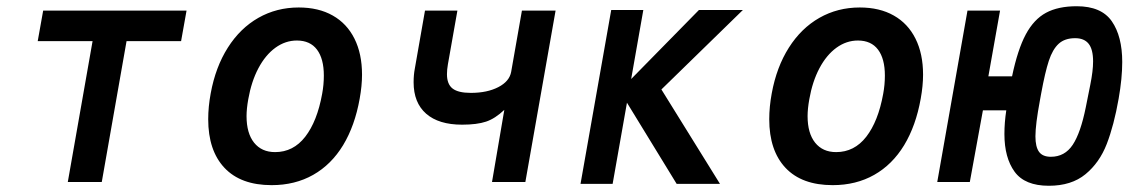

<svg xmlns="http://www.w3.org/2000/svg" viewBox="-20 -584 3640 616"><path d="M277 -452H101L118.5 -550H578.5L561 -452H386L306.5 0H197.5Z M648 -201.5Q648 -241.5 656 -284.5Q671.5 -369 711 -431.2Q750.5 -493.5 809 -526.8Q867.5 -560 938.5 -560Q1002 -560 1047.5 -534.2Q1093 -508.5 1117.2 -460Q1141.5 -411.5 1141.5 -344.5Q1141.5 -309 1134 -267.5Q1118.5 -180.5 1080.8 -118.2Q1043 -56 984.8 -23Q926.5 10 851.5 10Q752.5 10 700.2 -45.5Q648 -101 648 -201.5ZM1013.5 -282.5Q1019 -312 1019 -341.5Q1019 -395.5 997 -424.8Q975 -454 932.5 -454Q895.5 -454 863.5 -430.8Q831.5 -407.5 809 -365Q786.5 -322.5 776.5 -265.5Q771 -235 771 -211.5Q771 -156.5 795.2 -126.2Q819.5 -96 862.5 -96Q921 -96 959.2 -145.2Q997.5 -194.5 1013.5 -282.5Z M1598 -231.5Q1568.5 -203.5 1539.5 -193.8Q1510.5 -184 1462.5 -184Q1387.5 -184 1347.2 -219.2Q1307 -254.5 1307 -320Q1307 -344 1311 -364.5L1343.5 -550H1447.5L1417 -377.5Q1414 -360.5 1414 -346Q1414 -314 1432 -300Q1450 -286 1490.5 -286Q1543 -286 1578.8 -304.5Q1614.5 -323 1620 -353.5L1654.5 -550H1762.5L1665.5 0H1558.5Z M1991.5 -254.5 1945.5 6H1842.5L1941 -552H2044L2005 -330.5L2222.5 -552H2363.5L2102 -297L2290 6H2151Z M2448 -201.5Q2448 -241.5 2456 -284.5Q2471.5 -369 2511 -431.2Q2550.5 -493.5 2609 -526.8Q2667.5 -560 2738.5 -560Q2802 -560 2847.5 -534.2Q2893 -508.5 2917.2 -460Q2941.5 -411.5 2941.5 -344.5Q2941.5 -309 2934 -267.5Q2918.5 -180.5 2880.8 -118.2Q2843 -56 2784.8 -23Q2726.5 10 2651.5 10Q2552.5 10 2500.2 -45.5Q2448 -101 2448 -201.5ZM2813.5 -282.5Q2819 -312 2819 -341.5Q2819 -395.5 2797 -424.8Q2775 -454 2732.5 -454Q2695.5 -454 2663.5 -430.8Q2631.5 -407.5 2609 -365Q2586.5 -322.5 2576.5 -265.5Q2571 -235 2571 -211.5Q2571 -156.5 2595.2 -126.2Q2619.5 -96 2662.5 -96Q2721 -96 2759.2 -145.2Q2797.5 -194.5 2813.5 -282.5Z M3202.5 -154Q3202.5 -191 3208.5 -230H3133.5L3091.5 0H2987L3084 -550H3188.5L3151 -339H3227Q3245 -425 3271 -473.5Q3297 -522 3336 -543Q3375 -564 3434.5 -564Q3513.5 -564 3547 -515.8Q3580.5 -467.5 3580.5 -385Q3580.5 -333 3569 -267.5Q3554 -182 3530.8 -122Q3507.5 -62 3462.5 -25Q3417.5 12 3345 12Q3268 12 3235.2 -33Q3202.5 -78 3202.5 -154ZM3463.5 -239.5 3478 -312Q3487 -356.5 3487 -387Q3487 -425.5 3472.8 -443.5Q3458.5 -461.5 3429.5 -461.5Q3396 -461.5 3376.5 -443.5Q3357 -425.5 3345 -389Q3333 -352.5 3320.5 -284.5L3316.5 -262.5Q3302 -184.5 3302 -146.5Q3302 -113 3313.5 -97Q3325 -81 3351.5 -81Q3396 -81 3421.5 -119.2Q3447 -157.5 3463.5 -239.5Z"/></svg>

Font: JuliaMono
Style: Bold Italic
Weight: 700
Italic angle: -9°
Monospace: yes
Designer: cormullion
Foundry: corm
Version: Version 0.057; ttfautohint (v1.8.4)